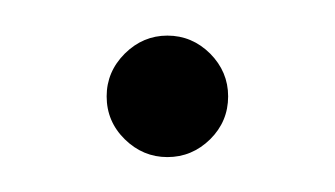

<svg xmlns="http://www.w3.org/2000/svg" viewBox="-20 -90 192 110"><path d="M41.1 -34.8Q41.1 -48.9 51.5 -59.3Q61.9 -69.6 75.9 -69.6Q90 -69.6 100.4 -59.3Q110.7 -48.9 110.7 -34.8Q110.7 -20.4 100.4 -10.2Q90 0 75.9 0Q61.9 0 51.5 -10.2Q41.1 -20.4 41.1 -34.8Z"/></svg>

Font: 26F Galaxy Sans Medium
Style: Regular
Weight: 500
Designer: C₂₉H₂₅N₃O₅
Version: Version 1.100